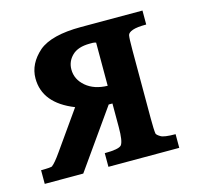

<svg xmlns="http://www.w3.org/2000/svg" viewBox="-80 -519 614 597"><g transform="rotate(-15 227.0 -221.0)"><path d="M427 -442V-397Q397 -397 383 -392Q369 -387 367 -379Q366 -374 365.5 -362.5Q365 -351 365 -331V-111Q365 -94 365.5 -81Q366 -68 367 -62Q369 -57 379 -51Q389 -44 427 -44V0H199V-44Q244 -44 253 -54Q262 -65 262 -111V-187H250L118 0H-6V-44Q26 -44 31 -47H30Q40 -54 61 -84L147 -206Q51 -244 51 -324Q51 -371 93 -408Q134 -442 229 -442ZM262 -244V-383Q256 -385 251.5 -385Q247 -385 242 -385Q204 -385 185 -366.5Q166 -348 166 -322Q166 -290 192.5 -267.5Q219 -245 262 -244Z"/></g></svg>

Font: New Athena Unicode
Style: Bold
Weight: 700
Designer: J. Rusten 1997; rev. by R. Hancock 2001, 2002, rev. by D. Mastronarde 2002-2021
Foundry: Society for Classical Studies (formerly American Philological Association)
Version: Version 5.008